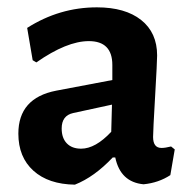

<svg xmlns="http://www.w3.org/2000/svg" viewBox="-20 -494 521 523"><path d="M244 -474Q321 -474 364.5 -439.5Q408 -405 408 -343Q408 -326 402.5 -231.5Q397 -137 397 -121Q397 -91 420 -91Q430 -91 446 -95L456 -87L444 -17Q412 4 371 8Q308 2 294 -65H287Q237 -12 184 9Q112 8 71 -29Q30 -66 30 -130Q30 -227 133 -247L286 -276V-317Q286 -382 222 -382Q162 -382 79 -324L69 -330L54 -418Q142 -474 244 -474ZM285 -209 179 -186Q148 -179 148 -144Q148 -118 162 -103.5Q176 -89 201 -89Q240 -89 283 -135Z"/></svg>

Font: Alegreya Sans SC
Style: Bold
Weight: 700
Designer: Juan Pablo del Peral
Foundry: Huerta Tipografica
Version: Version 2.007